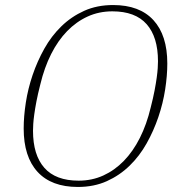

<svg xmlns="http://www.w3.org/2000/svg" viewBox="-20 -730 719 762"><path d="M292 -13Q345 -13 390 -33.5Q435 -54 471.5 -91.5Q508 -129 535 -182.5Q562 -236 578 -303Q588 -342 593.5 -371Q599 -400 602 -422Q605 -444 606 -459.5Q607 -475 607 -487Q607 -583 562 -634Q517 -685 426 -685Q373 -685 328 -664.5Q283 -644 246.5 -606.5Q210 -569 183 -515.5Q156 -462 140 -395Q130 -356 124.5 -327Q119 -298 116 -276Q113 -254 112 -238.5Q111 -223 111 -211Q111 -115 156 -64Q201 -13 292 -13ZM289 12Q184 12 129 -48Q74 -108 74 -220Q74 -268 82.5 -323Q91 -378 109.5 -432.5Q128 -487 156 -537Q184 -587 223.5 -625.5Q263 -664 314 -687Q365 -710 429 -710Q534 -710 589 -650Q644 -590 644 -478Q644 -430 635.5 -375Q627 -320 608.5 -265.5Q590 -211 562 -161Q534 -111 494.5 -72.5Q455 -34 404 -11Q353 12 289 12Z"/></svg>

Font: IBM Plex Serif ExtLt
Style: Italic
Weight: 200
Italic angle: -14°
Designer: Mike Abbink, Paul van der Laan, Pieter van Rosmalen
Foundry: Bold Monday
Version: Version 3.001